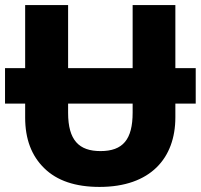

<svg xmlns="http://www.w3.org/2000/svg" viewBox="-21 -734 799 764"><path d="M79.1 -321.8V-266.1C79.1 -180.7 104.5 -113.8 155.3 -64.5C205.6 -15.1 278.8 9.8 375 9.8C577.6 9.8 676.8 -104.5 676.8 -267.1V-321.8H757.8V-462.9H676.8V-713.9H506.8V-462.9H250V-713.9H79.1V-462.9H-1V-321.8ZM250 -321.8H506.8V-286.1C506.8 -179.2 468.3 -132.8 378.9 -132.8C293.5 -132.8 250 -175.8 250 -285.2Z"/></svg>

Font: Noto Reveo Sans
Style: Regular
Weight: 800
Designer: Monotype Design Team
Foundry: Monotype Imaging Inc.
Version: Version 2.007